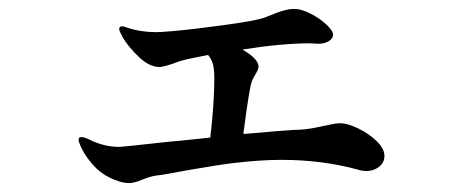

<svg xmlns="http://www.w3.org/2000/svg" viewBox="-20 -452 1040 430"><path d="M841 -103Q841 -88 829 -78.5Q817 -69 801 -69Q791 -69 782 -72Q702 -94 610 -94Q564 -94 504 -87Q477 -84 401 -71Q344 -60 331 -59Q316 -57 297 -49Q280 -42 269 -42Q250 -42 224 -55Q204 -65 188.5 -82.5Q173 -100 164.5 -116.5Q156 -133 156 -139Q156 -145 162 -145Q169 -145 181 -139Q213 -123 248 -123Q252 -123 353 -134Q426 -141 451 -144Q460 -222 460 -275Q460 -297 457 -308Q454 -319 446 -329L402 -320Q384 -316 366 -309Q345 -302 337 -302Q315 -302 292 -323.5Q269 -345 255 -368Q254 -371 250.5 -377Q247 -383 247 -387Q247 -393 253 -393Q258 -393 265 -390Q295 -380 330 -380Q339 -380 363 -382Q410 -386 479.5 -395.5Q549 -405 571 -412Q576 -414 599 -423Q622 -432 639 -432Q655 -432 675.5 -421.5Q696 -411 711 -397Q726 -383 726 -374Q726 -366 716.5 -360Q707 -354 693 -354L675 -355Q611 -355 523 -341Q559 -320 559 -303Q559 -297 553 -287Q547 -277 544 -270Q538 -253 525 -152L563 -155Q604 -159 636 -161Q663 -161 691 -167Q697 -168 714.5 -172Q732 -176 742 -176Q758 -176 782 -164.5Q806 -153 823.5 -136Q841 -119 841 -103Z"/></svg>

Font: Shippori Mincho
Style: Bold
Weight: 700
Designer: FONTDASU
Foundry: FONTDASU / Google Inc. / but / Adobe
Version: Version 3.110; ttfautohint (v1.8.3)